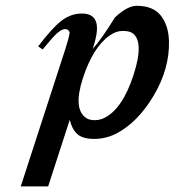

<svg xmlns="http://www.w3.org/2000/svg" viewBox="-20 -466 608 668"><path d="M439.5 -351.6Q428.7 -358.4 406.2 -358.4Q383.8 -358.4 361.3 -342.3Q303.2 -301.3 268.3 -193.6Q233.4 -85.9 280.3 -55.2Q291.5 -47.9 309.3 -47.9Q327.1 -47.9 342.8 -55.7Q406.2 -86.9 444.6 -205.3Q482.9 -323.7 439.5 -351.6ZM265.1 -418.9Q333.5 -418.9 312.5 -331.1Q309.1 -315.9 302.7 -295.9Q333 -329.6 379.9 -405.3Q422.9 -445.8 455.6 -445.8Q513.2 -445.8 539.8 -411.4Q566.4 -377 567.9 -323.2Q570.3 -228 515.4 -134.5Q460.4 -41 384.3 -1Q346.7 17.6 306.6 17.3Q266.6 17.1 248.3 -0.2Q230 -17.6 222.7 -49.3L147.5 182.6H52.2L207.5 -295.9Q218.8 -330.6 222.2 -351.1Q222.2 -356.4 217.8 -360.6Q213.4 -364.7 206.1 -364.7Q188.5 -364.7 157.2 -328.1L128.4 -293.9L112.8 -304.7Q161.6 -369.1 194.1 -394Q226.6 -418.9 265.1 -418.9Z"/></svg>

Font: RIT Rachana
Style: Bold Italic
Weight: 700
Designer: Hussain KH
Version: 1.4.7